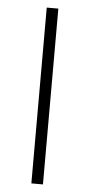

<svg xmlns="http://www.w3.org/2000/svg" viewBox="-53 -760 370 792"><g transform="rotate(5 132.0 -364.0)"><path d="M108 0V-728H156V0Z"/></g></svg>

Font: Noto Sans JP ExtraLight
Style: Regular
Weight: 250
Designer: Ryoko NISHIZUKA  (kana, bopomofo & ideographs); Paul D. Hunt (Latin, Greek & Cyrillic); Sandoll Communications , Soo-you
Foundry: Adobe
Version: Version 2.004-H2;hotconv 1.0.118;makeotfexe 2.5.65603